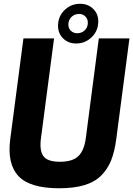

<svg xmlns="http://www.w3.org/2000/svg" viewBox="-20 -983 705 1016"><path d="M500 -870.1Q500 -820.3 465.6 -786.6Q431.2 -752.9 382.8 -752.9Q341.3 -752.9 314.2 -779.5Q287.1 -806.2 287.1 -846.2Q287.1 -896 321.3 -929.4Q355.5 -962.9 403.8 -962.9Q445.3 -962.9 472.7 -936.5Q500 -910.2 500 -870.1ZM444.8 -862.8Q444.8 -882.8 431.6 -896Q418.5 -909.2 398.9 -909.2Q374.5 -909.2 358.2 -893.3Q341.8 -877.4 341.8 -853Q341.8 -833 355.2 -820.1Q368.7 -807.1 388.2 -807.1Q412.6 -807.1 428.7 -822.8Q444.8 -838.4 444.8 -862.8ZM293 13.2Q137.7 13.2 77.4 -51.5Q17.1 -116.2 34.2 -247.1L104 -779.8H266.1L196.8 -252Q188 -187 209.5 -157Q231 -127 296.9 -127Q363.8 -127 394.5 -156.7Q425.3 -186.5 434.1 -252L502.9 -779.8H665L595.2 -247.1Q586.4 -180.7 568.1 -134.5Q549.8 -88.4 515.4 -54Q481 -19.5 426 -3.2Q371.1 13.2 293 13.2Z"/></svg>

Font: Cooper Hewitt
Style: Bold Italic
Weight: 712
Designer: Village Type and Design LLC
Foundry: Cooper Hewitt Smithsonian Design Museum
Version: 1.000